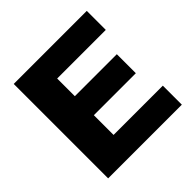

<svg xmlns="http://www.w3.org/2000/svg" viewBox="-190 -902 1064 1064"><g transform="rotate(-45 342.5 -370.0)"><path d="M67 0V-740H639.5V-591H258.5V-452.5H587.5V-303.5H258.5V-149H644.5V0Z"/></g></svg>

Font: Encode Sans Semi Expanded ExtraBold
Style: Regular
Weight: 800
Width: 6
Designer: Multiple Designers
Foundry: Impallari Type
Version: Version 3.000; ttfautohint (v1.8.3) -l 8 -r 50 -G 200 -x 14 